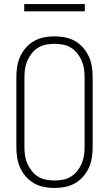

<svg xmlns="http://www.w3.org/2000/svg" viewBox="-20 -923 540 951"><path d="M250 8Q224 8 198 3Q172 -2 149 -15Q126 -28 108.5 -48Q91 -68 80 -92Q69 -116 65 -142.5Q61 -169 61 -195V-540Q61 -566 65 -592.5Q69 -619 80 -643Q91 -667 108.5 -687Q126 -707 149 -720Q172 -733 198 -738Q224 -743 250 -743Q276 -743 302 -738Q328 -733 351 -720Q374 -707 391.5 -687Q409 -667 420 -643Q431 -619 435 -592.5Q439 -566 439 -540V-195Q439 -169 435 -142.5Q431 -116 420 -92Q409 -68 391.5 -48Q374 -28 351 -15Q328 -2 302 3Q276 8 250 8ZM250 -29Q271 -29 292 -33Q313 -37 331 -48Q349 -59 362.5 -76Q376 -93 384.5 -112.5Q393 -132 396 -153Q399 -174 399 -195V-540Q399 -561 396 -582Q393 -603 384.5 -622.5Q376 -642 362.5 -659Q349 -676 331 -687Q313 -698 292 -702Q271 -706 250 -706Q229 -706 208 -702Q187 -698 169 -687Q151 -676 137.5 -659Q124 -642 115.5 -622.5Q107 -603 104 -582Q101 -561 101 -540V-195Q101 -174 104 -153Q107 -132 115.5 -112.5Q124 -93 137.5 -76Q151 -59 169 -48Q187 -37 208 -33Q229 -29 250 -29ZM100 -867V-903H400V-867Z"/></svg>

Font: Iosevka SS04 Extralight
Style: Regular
Weight: 200
Monospace: yes
Designer: Belleve Invis
Foundry: Belleve Invis
Version: Version 19.0.0; ttfautohint (v1.8.4)